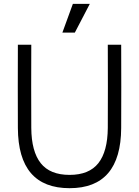

<svg xmlns="http://www.w3.org/2000/svg" viewBox="-20 -966 723 1001"><path d="M143.1 -732.9Q142.1 -511.2 143.1 -298.8Q144 -176.3 192.4 -115.2Q240.7 -54.2 342.8 -54.2Q444.3 -54.2 492.7 -115.2Q541 -176.3 542 -298.8Q543 -511.2 542 -732.9H611.8Q612.8 -511.2 611.8 -298.8Q610.4 15.1 342.8 15.1Q74.7 15.1 73.2 -298.8Q72.3 -511.2 73.2 -732.9ZM305.2 -795.9 359.9 -945.8H448.2L370.1 -795.9Z"/></svg>

Font: Kreadon
Style: Regular
Weight: 400
Designer: kohakuno
Foundry: StudioGnu
Version: Version 1.000;Glyphs 3.1.2 (3151)